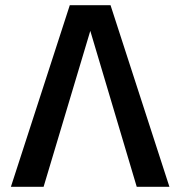

<svg xmlns="http://www.w3.org/2000/svg" viewBox="-20 -720 695 740"><path d="M22 0H148L328 -601L507 0H633L406 -700H249Z"/></svg>

Font: Moderustic Med
Style: Regular
Weight: 500
Designer: Tural Alisoy
Foundry: TAFT Foundry
Version: Version 2.110